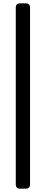

<svg xmlns="http://www.w3.org/2000/svg" viewBox="-20 -916 273 1144"><path d="M97 208Q87 208 80.5 201.5Q74 195 74 185V-873Q74 -883 80.5 -889.5Q87 -896 97 -896H136Q146 -896 152.5 -889.5Q159 -883 159 -873V185Q159 195 152.5 201.5Q146 208 136 208Z"/></svg>

Font: RubikRegular
Style: Regular
Weight: 400
Designer: Hubert and Fischer
Foundry: Hubert and Fischer
Version: Version 2.300;gftools[0.9.30]